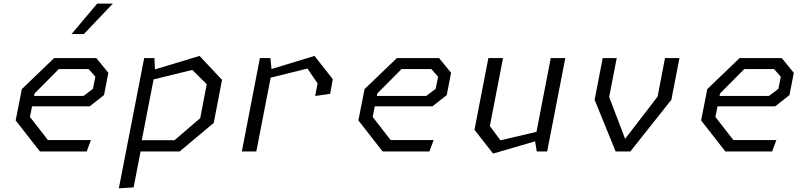

<svg xmlns="http://www.w3.org/2000/svg" viewBox="-20 -822 4380 1042"><path d="M196.5 0H450.5L473.5 -62H240L142.5 -187.5L154 -245H467L544.5 -306L568 -427L502.5 -507H274L98.5 -338.5L65 -168.5ZM165 -301.5 167.5 -314.5 299 -447H461L497.5 -405.5L484.5 -340L433.5 -301.5ZM368 -637 507.5 -802.5H592.5L435 -637Z M625 200 705 195 743 0H955L1140 -155L1185 -388.5L1063 -518.5L821 -445.5L818 -507H762.5ZM749.5 -61 813.5 -391 1023.5 -442.5 1102 -365 1066.5 -180.5 927 -61Z M1690.5 -301 1772 -313 1786 -392.5 1687 -518.5 1453.5 -447.5 1447.5 -507H1390.5L1292.5 0H1371L1449 -400.5L1648.5 -450L1703.5 -369.5Z M2056.5 0H2310.5L2333.5 -62H2100L2002.5 -187.5L2014 -245H2327L2404.5 -306L2428 -427L2362.5 -507H2134L1958.5 -338.5L1925 -168.5ZM2025 -301.5 2027.5 -314.5 2159 -447H2321L2357.5 -405.5L2344.5 -340L2293.5 -301.5Z M2710 -507H2630.5L2555 -117.5L2656 11.5L2884 -55L2893 0H2949.5L3048 -507H2969L2891.5 -106.5L2696 -60.5L2638.5 -138Z M3321 0H3401L3623.5 -280.5L3667.5 -507H3589L3549 -298L3372.5 -68.5L3286 -295.5L3327 -507H3251L3207 -280.5Z M3916.5 0H4170.5L4193.5 -62H3960L3862.5 -187.5L3874 -245H4187L4264.5 -306L4288 -427L4222.5 -507H3994L3818.5 -338.5L3785 -168.5ZM3885 -301.5 3887.5 -314.5 4019 -447H4181L4217.5 -405.5L4204.5 -340L4153.5 -301.5Z"/></svg>

Font: Monaspace Krypton Light
Style: Italic
Weight: 300
Italic angle: -11°
Designer: Riley Cran & the Lettermatic Team
Foundry: Lettermatic
Version: Version 1.101 (Monaspace Krypton)